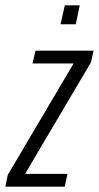

<svg xmlns="http://www.w3.org/2000/svg" viewBox="-48 -700 371 720"><path d="M-28 0 -19 -44 228 -462H74L85 -510H303L293 -466L46 -48H205L195 0ZM179 -609 195 -680H251L236 -609Z"/></svg>

Font: Saira UltraCondensed
Style: Italic
Weight: 400
Width: 1
Italic angle: -12°
Designer: Hector Gatti with collaboration of the Omnibus-Type team
Foundry: Omnibus-Type
Version: Version 1.101